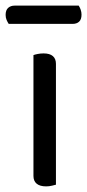

<svg xmlns="http://www.w3.org/2000/svg" viewBox="-39 -655 310 683"><path d="M80 -343H160V2Q156 3 146 5.5Q136 8 125 8Q103 8 91.5 -1.5Q80 -11 80 -29ZM160 -292H80V-459Q85 -461 95 -463Q105 -465 116 -465Q138 -465 149 -455.5Q160 -446 160 -428ZM219 -570H-8Q-12 -576 -15.5 -584Q-19 -592 -19 -602Q-19 -619 -10 -627Q-1 -635 13 -635H241Q245 -629 248 -620.5Q251 -612 251 -603Q251 -586 242.5 -578Q234 -570 219 -570Z"/></svg>

Font: Baloo Paaji 2
Style: Regular
Weight: 400
Designer: Shuchita Grover, Noopur Datye and Ek Type
Foundry: Ek Type
Version: Version 1.700